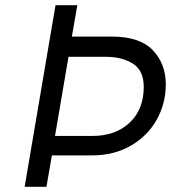

<svg xmlns="http://www.w3.org/2000/svg" viewBox="-20 -720 659 740"><path d="M619 -395Q619 -322 584.5 -259.5Q550 -197 485 -159Q420 -121 333 -121H180L159 0H75L194 -700H278L257 -579H411Q519 -579 569 -526.5Q619 -474 619 -395ZM534 -385Q534 -448 492.5 -474.5Q451 -501 388 -501H244L192 -196H335Q426 -196 480 -247.5Q534 -299 534 -385Z"/></svg>

Font: Be Vietnam
Style: Italic
Weight: 400
Italic angle: -9.33299°
Designer: Gabriel Lam
Foundry: TypeRant
Version: Version 3.000